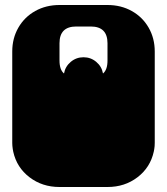

<svg xmlns="http://www.w3.org/2000/svg" viewBox="-20 -742 668 768"><path d="M33 -135Q32 -140 31 -146Q30 -152 29.5 -158.5Q29 -165 29 -170V-171Q29 -184 29 -190Q29 -196 29 -209V-260Q29 -269 29 -273.5Q29 -278 29 -282.5Q29 -287 29 -296V-297Q29 -310 29 -316Q29 -322 29 -334V-536Q29 -589 53.5 -631.5Q78 -674 121 -698Q164 -722 218 -722H410Q464 -722 507 -698Q550 -674 574.5 -631.5Q599 -589 599 -536V-334Q599 -321 599 -315Q599 -309 599 -297V-296Q599 -287 599 -282.5Q599 -278 599 -273.5Q599 -269 599 -260V-209Q599 -196 599 -190Q599 -184 599 -172V-171Q599 -164 598.5 -157.5Q598 -151 597 -145.5Q596 -140 595 -135Q581 -72 530 -33Q479 6 410 6H218Q149 6 98 -33Q47 -72 33 -135ZM314 -513Q343 -513 365 -494.5Q387 -476 392 -448Q410 -463 410 -500V-569Q410 -636 343 -636H285Q218 -636 218 -569V-500Q218 -463 236 -448Q241 -476 263 -494.5Q285 -513 314 -513Z"/></svg>

Font: Danfo
Style: Regular
Weight: 400
Version: Version 1.000;Glyphs 3.2 (3236)